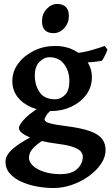

<svg xmlns="http://www.w3.org/2000/svg" viewBox="-20 -698 557 958"><path d="M506.8 51.3Q506.8 85.9 484.1 119.6Q461.4 153.3 423.6 180.7Q385.7 208 339.6 224.1Q293.5 240.2 246.6 240.2Q208 240.2 166.5 232.9Q125 225.6 88.6 209.7Q52.2 193.8 29.8 168.7Q7.3 143.6 7.3 107.9Q7.3 90.3 19.8 71Q32.2 51.8 65.9 27.3Q99.6 2.9 163.1 -29.8Q163.1 -29.8 176.8 -28.8Q190.4 -27.8 204.8 -24.7Q219.2 -21.5 220.7 -14.6Q175.3 12.7 155 31.7Q134.8 50.8 129.6 64.5Q124.5 78.1 124.5 88.9Q124.5 110.8 145 129.6Q165.5 148.4 200.9 159.7Q236.3 170.9 280.8 170.9Q338.4 170.9 365.7 144.5Q393.1 118.2 393.1 84Q393.1 71.3 384.3 59.3Q375.5 47.4 349.4 37.1Q323.2 26.9 271.5 20Q175.3 7.8 124.8 -14.4Q74.2 -36.6 74.2 -60.1Q74.2 -71.8 97.2 -98.9Q120.1 -126 176.8 -162.6L264.6 -170.9Q223.1 -141.6 212.6 -124.3Q202.1 -106.9 202.1 -103Q202.1 -97.2 208.5 -91.6Q214.8 -85.9 238 -80.3Q261.2 -74.7 312.5 -68.4Q388.7 -58.6 430.9 -43Q473.1 -27.3 490 -4.2Q506.8 19 506.8 51.3ZM516.1 -450.7Q512.7 -439.5 504.6 -422.9Q496.6 -406.2 488.3 -394.5Q461.9 -390.1 432.9 -387.7Q403.8 -385.3 362.3 -386.7L343.3 -431.6Q393.6 -435.1 436.8 -447.8Q480 -460.4 502.4 -468.8ZM438.5 -313Q438.5 -263.2 410.2 -225.1Q381.8 -187 335.7 -165.5Q289.6 -144 235.8 -144Q180.7 -144 136.7 -162.6Q92.8 -181.2 67.1 -214.8Q41.5 -248.5 41.5 -293.9Q41.5 -341.8 71.3 -381.6Q101.1 -421.4 149.9 -445.1Q198.7 -468.8 255.4 -468.8Q308.1 -468.8 349.6 -447.5Q391.1 -426.3 414.8 -390.9Q438.5 -355.5 438.5 -313ZM326.2 -293Q326.2 -342.3 300.3 -377.4Q274.4 -412.6 225.1 -412.6Q201.2 -412.6 177.5 -389.9Q153.8 -367.2 153.8 -321.8Q153.8 -272.5 178 -237.5Q202.1 -202.6 254.9 -202.6Q283.2 -202.6 304.7 -224.9Q326.2 -247.1 326.2 -293ZM323.7 -619.1Q323.7 -583.5 301 -558.1Q278.3 -532.7 247.1 -532.7Q189.5 -532.7 189.5 -592.3Q189.5 -627.9 212.6 -653.1Q235.8 -678.2 265.6 -678.2Q293 -678.2 308.3 -663.3Q323.7 -648.4 323.7 -619.1Z"/></svg>

Font: Gentium Plus
Style: Bold
Weight: 700
Designer: Victor Gaultney, Annie Olsen, Iska Routamaa, Becca Hirsbrunner
Foundry: SIL International
Version: Version 6.101